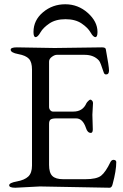

<svg xmlns="http://www.w3.org/2000/svg" viewBox="-20 -875 575 900"><path d="M137 -725Q137 -780 181.5 -817.5Q226 -855 286 -855Q346 -855 391.5 -814.5Q437 -774 437 -725Q437 -701 427 -701Q417 -701 404.5 -723Q392 -745 362.5 -765Q333 -785 287 -785Q241 -785 211.5 -765Q182 -745 169.5 -723Q157 -701 147 -701Q137 -701 137 -725ZM416 -392 413 -337 415 -269Q415 -252 406 -252Q390 -252 383 -275Q368 -320 337 -320H244Q225 -320 217.5 -315Q210 -310 210 -294V-102Q210 -65 225.5 -50Q241 -35 276 -35H380Q433 -35 454 -51.5Q475 -68 498 -116Q504 -127 514.5 -125.5Q525 -124 525 -115Q525 -75 508 -12Q504 5 494 5L167 -1L52 5Q23 5 23 -6.5Q23 -18 59 -24.5Q95 -31 112.5 -47.5Q130 -64 130 -99V-549Q130 -584 115.5 -599.5Q101 -615 65.5 -621.5Q30 -628 30 -642Q30 -653 59 -653L236 -650L458 -653Q475 -653 476 -644Q491 -563 491 -544.5Q491 -526 477 -526Q469 -526 466 -536Q451 -583 444 -591Q420 -618 377 -618H246Q236 -618 223 -608.5Q210 -599 210 -586V-374Q210 -365 215.5 -358.5Q221 -352 228 -352H324Q368 -352 385 -391Q387 -395 393.5 -401.5Q400 -408 403.5 -408Q407 -408 411.5 -403.5Q416 -399 416 -392Z"/></svg>

Font: EB Garamond
Style: Regular
Weight: 400
Version: Version 0.012